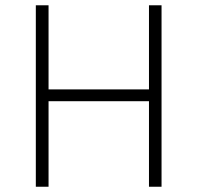

<svg xmlns="http://www.w3.org/2000/svg" viewBox="-20 -710 750 730"><path d="M116.2 0V-689.9H164.6V-370.1H546.4V-689.9H594.2V0H546.4V-325.2H164.6V0Z"/></svg>

Font: HK Grotesk Light Legacy
Style: Regular
Weight: 300
Designer: Alfredo Marco Pradil
Foundry: Hanken Design Co.
Version: Version 2.022;PS 002.022;hotconv 1.0.88;makeotf.lib2.5.64775